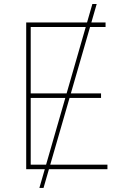

<svg xmlns="http://www.w3.org/2000/svg" viewBox="-20 -839 621 952"><path d="M175.3 92.8 438 -819.3H459.5L195.8 92.8ZM109.9 0V-727.5H503.4V-705.1H132.3V-376H481V-353.5H132.3V-22.5H512.7V0Z"/></svg>

Font: Inter 16pt Thin
Style: Regular
Weight: 250
Version: Version 4.001;git-66647c0bb